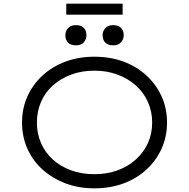

<svg xmlns="http://www.w3.org/2000/svg" viewBox="-20 -1016 1030 1046"><path d="M494 10Q408 10 336 -17.5Q264 -45 211 -93Q158 -141 129 -206.5Q100 -272 100 -348Q100 -425 129 -490Q158 -555 211 -604Q264 -653 336 -680Q408 -707 494 -707Q581 -707 652.5 -680.5Q724 -654 777.5 -605Q831 -556 860.5 -490.5Q890 -425 890 -348Q890 -272 860.5 -206.5Q831 -141 777.5 -92Q724 -43 652.5 -16.5Q581 10 494 10ZM494 -67Q563 -67 620.5 -88Q678 -109 720.5 -147.5Q763 -186 786 -237Q809 -288 809 -348Q809 -408 786 -460Q763 -512 720.5 -550Q678 -588 620.5 -609.5Q563 -631 494 -631Q425 -631 367.5 -609.5Q310 -588 268 -550.5Q226 -513 203.5 -461Q181 -409 181 -348Q181 -288 203.5 -236.5Q226 -185 268 -147Q310 -109 367.5 -88Q425 -67 494 -67ZM596 -769Q568 -769 553.5 -784Q539 -799 539 -824Q539 -846 553.5 -862.5Q568 -879 596 -879Q625 -879 639.5 -864Q654 -849 654 -824Q654 -802 639.5 -785.5Q625 -769 596 -769ZM394 -769Q365 -769 350.5 -784Q336 -799 336 -824Q336 -846 350.5 -862.5Q365 -879 394 -879Q422 -879 436.5 -864Q451 -849 451 -824Q451 -802 436.5 -785.5Q422 -769 394 -769ZM341 -936V-996H648V-936Z"/></svg>

Font: Lexend Mega Light
Style: Regular
Weight: 300
Version: Version 1.007